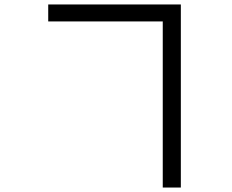

<svg xmlns="http://www.w3.org/2000/svg" viewBox="-20 -790 1040 860"><path d="M196 -694V-770H790V50H709V-694Z"/></svg>

Font: Noto Sans KR
Style: Regular
Weight: 400
Designer: Ryoko NISHIZUKA  (kana, bopomofo & ideographs); Paul D. Hunt (Latin, Greek & Cyrillic); Sandoll Communications , Soo-you
Foundry: Adobe
Version: Version 2.004-H2;hotconv 1.0.118;makeotfexe 2.5.65603